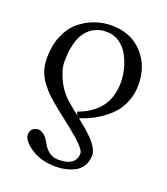

<svg xmlns="http://www.w3.org/2000/svg" viewBox="-126 -528 742 852"><g transform="rotate(20 245.0 -102.0)"><path d="M231.9 -23.9 202.1 -48.8C175.5 -70 153.9 -96.7 137.5 -128.9C121 -161.1 112.8 -190.4 112.8 -216.8C112.8 -239.3 114.3 -259.8 117.4 -278.3C120.5 -296.9 124.7 -312.6 129.9 -325.4C135.1 -338.3 141.4 -349.5 148.9 -359.1C156.4 -368.7 164 -376.4 171.6 -382.1C179.3 -387.8 187.7 -392.4 196.8 -396C205.9 -399.6 214.2 -401.9 221.7 -403.1C229.2 -404.2 237 -404.8 245.1 -404.8C267.3 -404.8 287.3 -398.7 305.2 -386.5C323.1 -374.3 337.2 -358.6 347.7 -339.4C358.1 -320.1 366 -299.7 371.6 -278.1C377.1 -256.4 379.9 -235 379.9 -213.9C379.9 -122.4 333.7 -60.1 241.2 -26.9L249 -11.2ZM259.8 -2C279.3 -8.8 297.6 -16.4 314.7 -24.7C331.8 -33 349.4 -43.9 367.4 -57.4C385.5 -70.9 400.9 -85.5 413.6 -101.3C426.3 -117.1 436.7 -136.2 444.8 -158.7C453 -181.2 457 -205.2 457 -231C457 -290.9 438.6 -340.5 401.9 -379.9C365.1 -419.3 316.4 -439 255.9 -439C228.5 -439 202 -434.3 176.3 -425C150.6 -415.8 127 -402.1 105.5 -384C84 -366 66.7 -341.6 53.7 -310.8C40.7 -280 34.2 -245.1 34.2 -206.1C34.2 -184.9 37 -165.3 42.7 -147.2C48.4 -129.2 57.4 -111.9 69.6 -95.5C81.8 -79 95.1 -64 109.4 -50.5C123.7 -37 141.9 -21.5 164.1 -3.9L234.9 51.8C290.9 96.4 318.8 126.5 318.8 142.1C318.8 182.1 290.9 202.1 234.9 202.1C203.6 202.1 178.7 184.7 160.2 149.9C151.7 134 142.7 122.6 133.3 116C123.9 109.3 115.7 106 108.9 106C99.8 106 91.1 108.9 83 114.7C74.9 120.6 70.8 130 70.8 143.1C70.8 162.3 86.6 182.4 118.2 203.4C149.7 224.4 188.3 234.9 233.9 234.9C252.1 234.9 269.1 233 284.9 229.2C300.7 225.5 315.2 219.8 328.4 212.2C341.6 204.5 352 193.8 359.6 179.9C367.3 166.1 371.1 150.1 371.1 131.8C371.1 101.2 340 61.7 277.8 13.2Z"/></g></svg>

Font: Linux Biolinum G
Style: Bold
Weight: 700
Designer: Philipp H. Poll
Foundry: Philipp H. Poll
Version: Version 1.1.0